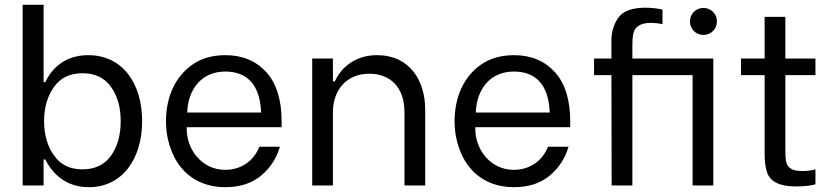

<svg xmlns="http://www.w3.org/2000/svg" viewBox="-20 -770 3457 797"><path d="M349 7C488 7 570 -111 570 -267C570 -424 489 -541 346 -541C253 -541 197 -490 168 -429H161V-750H74V0H161V-108H168C200 -45 257 7 349 7ZM322 -67C271 -67 231 -86 204 -125C177 -163 163 -210 163 -267C163 -324 177 -371 204 -409C231 -447 270 -466 322 -466C375 -466 414 -447 441 -409C468 -371 481 -324 481 -267C481 -210 468 -162 441 -124C414 -86 374 -67 322 -67Z M915 7C976 7 1025 -9 1064 -41C1102 -73 1128 -113 1142 -161H1057C1033 -102 982 -65 914 -65C820 -65 755 -147 755 -235V-242H1149V-266C1149 -355 1128 -423 1086 -470C1043 -517 987 -541 916 -541C862 -541 816 -528 779 -502C704 -450 669 -362 669 -267C669 -220 678 -176 696 -134C732 -50 807 7 915 7ZM757 -303C761 -404 820 -473 915 -473C1002 -473 1059 -423 1064 -303Z M1276 0H1362V-304C1362 -399 1421 -464 1513 -464C1600 -464 1659 -408 1659 -304V0H1745V-315C1745 -435 1681 -541 1545 -541C1458 -541 1397 -493 1370 -432H1362V-527H1276Z M2113 7C2174 7 2223 -9 2262 -41C2300 -73 2326 -113 2340 -161H2255C2231 -102 2180 -65 2112 -65C2018 -65 1953 -147 1953 -235V-242H2347V-266C2347 -355 2326 -423 2284 -470C2241 -517 2185 -541 2114 -541C2060 -541 2014 -528 1977 -502C1902 -450 1867 -362 1867 -267C1867 -220 1876 -176 1894 -134C1930 -50 2005 7 2113 7ZM1955 -303C1959 -404 2018 -473 2113 -473C2200 -473 2257 -423 2262 -303Z M2941 -527H2605V-582C2605 -601 2606 -617 2609 -630C2613 -654 2633 -675 2680 -675C2699 -675 2715 -673 2730 -670V-730C2717 -734 2686 -738 2659 -738C2604 -738 2566 -724 2547 -697C2528 -670 2518 -638 2518 -602V-527H2446V-458H2518L2519 0H2605V-458H2855V0H2941ZM2900 -625C2932 -625 2956 -650 2956 -681C2956 -712 2932 -737 2900 -737C2868 -737 2844 -712 2844 -681C2844 -650 2868 -625 2900 -625Z M3365 -458V-527H3240V-700H3154V-527H3056V-458H3154V-133C3154 -102 3157 -77 3163 -58C3174 -20 3209 4 3286 4C3319 4 3356 -1 3365 -5V-67C3346 -62 3329 -60 3313 -60C3290 -60 3273 -63 3263 -70C3242 -83 3240 -103 3240 -152V-458Z"/></svg>

Font: Be Vietnam
Style: Regular
Weight: 400
Designer: Gabriel Lam
Foundry: TypeRant
Version: Version 4.000